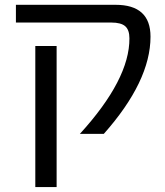

<svg xmlns="http://www.w3.org/2000/svg" viewBox="-20 -544 673 783"><path d="M451.2 -524.4Q593.8 -524.4 593.8 -394.5Q593.8 -212.9 403.3 2H305.7Q508.8 -220.7 507.8 -387.7Q507.8 -421.9 490.7 -437Q473.6 -452.1 433.6 -452.1H44.9V-524.4ZM124 218.8V-356.4H210.9V218.8Z"/></svg>

Font: Gen Shin Gothic Regular
Style: Regular
Weight: 400
Designer: [Source Han Sans]
Ryoko NISHIZUKA  (kana & ideographs); Paul D. Hunt (Latin, Greek & Cyrillic); Wenlong ZHANG  (bopomofo
Version: Version 1.002.20150607